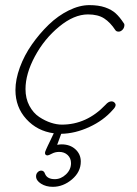

<svg xmlns="http://www.w3.org/2000/svg" viewBox="-20 -514 534 746"><path d="M460.9 -423.8Q464.4 -420.4 462.9 -412.1Q461.4 -403.3 454.8 -397.2Q448.2 -391.1 440.9 -391.1Q432.1 -391.1 428.2 -397Q408.7 -426.8 384.8 -442.4Q360.8 -458 321.8 -458Q267.6 -458 210 -410.6Q152.3 -363.3 115.7 -295.2Q79.1 -227.1 79.1 -168Q79.1 -131.3 94.2 -103Q109.4 -74.7 132.3 -59.6Q155.3 -44.4 178 -37.1Q200.7 -29.8 220.2 -29.8Q316.9 -29.8 390.1 -106.9Q401.4 -120.1 413.1 -120.1Q419.9 -120.1 424.6 -115.7Q429.2 -111.3 429.2 -106Q429.2 -98.1 418 -86.9Q382.3 -45.9 327.1 -20.5Q272 4.9 217.8 5.9Q216.8 9.3 211.4 23.4Q206.1 37.6 202.1 48.8Q211.9 46.9 219.2 46.9Q252 46.9 272.9 65.9Q293.9 85 293.9 113.8Q293.9 153.8 259.8 182.9Q225.6 211.9 185.1 211.9Q158.7 211.9 139.4 199.7Q120.1 187.5 120.1 170.9Q120.1 161.6 126.2 155.3Q132.3 148.9 140.1 148.9Q150.9 148.9 154.8 161.1Q163.1 182.1 192.9 182.1Q216.8 182.1 236.3 163.6Q255.9 145 255.9 120.1Q255.9 100.6 242.9 88.4Q230 76.2 210 76.2Q194.3 76.2 181.6 83Q168.9 89.8 165 89.8Q154.8 89.8 154.8 80.1Q154.8 78.1 155.8 75Q156.7 71.8 159.7 65.4Q162.6 59.1 165.5 52.7Q168.5 46.4 175 33Q181.6 19.5 187 7.8Q187.5 7.3 188 5.9Q188.5 4.4 189 3.9Q124.5 -4.9 82.3 -51.3Q40 -97.7 40 -164.1Q40 -205.1 57.1 -252Q74.2 -298.8 103.8 -341.1Q133.3 -383.3 169.4 -418.2Q205.6 -453.1 247.3 -473.6Q289.1 -494.1 327.1 -494.1Q362.8 -494.1 388.2 -485.4Q413.6 -476.6 429.4 -462.2Q445.3 -447.8 460.9 -423.8Z"/></svg>

Font: Comic Neue Light
Style: Italic
Weight: 300
Italic angle: -12°
Designer: Craig Rozynski
Foundry: Craig Rozynski
Version: Version 2.003;hotconv 1.0.109;makeotfexe 2.5.65596